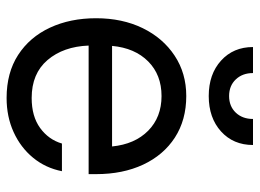

<svg xmlns="http://www.w3.org/2000/svg" viewBox="-122 -646 779 576"><g transform="rotate(90 268.0 -358.5)"><path d="M274.4 11.7Q198.7 11.7 145.3 -22.9Q91.8 -57.6 63.5 -118.4Q35.2 -179.2 35.2 -256.8Q35.2 -335.4 64.9 -396.5Q94.7 -457.5 147.5 -492.4Q200.2 -527.3 268.6 -527.3Q340.3 -527.3 393.1 -493.2Q445.8 -459 474.4 -397.9Q502.9 -336.9 502.9 -256.8V-234.4H117.2Q120.1 -158.7 160.6 -111.1Q201.2 -63.5 274.4 -63.5Q329.6 -63.5 364.5 -88.9Q399.4 -114.3 411.1 -154.3H494.1Q484.4 -105 453.6 -67.6Q422.9 -30.3 376.7 -9.3Q330.6 11.7 274.4 11.7ZM118.2 -304.7H419.9Q413.1 -373 372.6 -413.1Q332 -453.1 268.6 -453.1Q205.1 -453.1 164.8 -413.1Q124.5 -373 118.2 -304.7ZM268.6 -594.7Q203.1 -594.7 162.4 -631.6Q121.6 -668.5 121.6 -727.5H199.7Q199.7 -695.8 218.8 -675.8Q237.8 -655.8 268.6 -655.8Q299.3 -655.8 318.4 -675.8Q337.4 -695.8 337.4 -727.5H415.5Q415.5 -668.5 374.8 -631.6Q334 -594.7 268.6 -594.7Z"/></g></svg>

Font: Inter Display
Style: Regular
Weight: 400
Designer: Rasmus Andersson
Foundry: rsms
Version: Version 4.000;git-37864ae